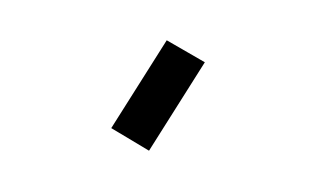

<svg xmlns="http://www.w3.org/2000/svg" viewBox="-42 -854 638 395"><g transform="rotate(-15 277.0 -656.0)"><path d="M236 -551 173 -616 330 -761 394 -697Z"/></g></svg>

Font: Gabarito SemiBold
Style: Regular
Weight: 600
Designer: Leandro Assis / Alvaro Franca / Felipe Casaprima
Foundry: Naipe Foundry
Version: Version 1.000